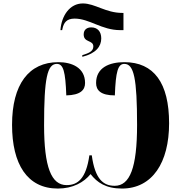

<svg xmlns="http://www.w3.org/2000/svg" viewBox="-20 -1085 1052 1115"><path d="M331 -910H341L343 -919C350 -952 366 -977 413 -977C500 -977 570 -910 678 -910H697V-1010H690C594 -1010 532 -1065 461 -1065C386 -1065 337 -995 331 -910ZM458 -765V-755C538 -775 568 -816 568 -862C568 -902 546 -926 510 -926C485 -926 466 -913 466 -885C466 -836 522 -854 522 -815C522 -785 491 -775 458 -765ZM316 10C403 10 467 -26 506 -74C544 -25 595 10 688 10C865 10 962 -141 962 -369C962 -603 874 -724 702 -724C616 -724 538 -693 538 -603C538 -561 565 -531 647 -531C652 -670 665 -714 702 -714C758 -714 776 -629 776 -359C776 -110 734 -6 646 -6C581 -6 532 -43 513 -183H499C480 -47 431 -10 367 -10C278 -10 236 -114 236 -359C236 -629 254 -714 310 -714C348 -714 360 -670 365 -531C447 -533 474 -562 474 -603C474 -693 396 -724 319 -724C147 -724 50 -595 50 -360C50 -132 138 10 316 10Z"/></svg>

Font: Noto Serif Display Condensed Black
Style: Regular
Weight: 900
Width: 3
Designer: Monotype Design Team
Foundry: Monotype Imaging Inc.
Version: Version 2.009